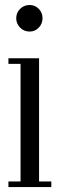

<svg xmlns="http://www.w3.org/2000/svg" viewBox="-20 -760 242 780"><path d="M100.6 -631.8Q77.6 -631.8 61.8 -647.7Q45.9 -663.6 45.9 -686Q45.9 -708.5 61.8 -724.1Q77.6 -739.7 100.6 -739.7Q122.1 -739.7 137.5 -724.1Q152.8 -708.5 152.8 -686Q152.8 -663.6 137.5 -647.7Q122.1 -631.8 100.6 -631.8ZM14.2 0V-22.9H63.5V-500.5H14.2V-523.4H138.7V-22.9H188.5V0Z"/></svg>

Font: Imbue
Style: Regular
Weight: 400
Designer: Tyler Finck
Foundry: Etcetera Type Company
Version: Version 0.910